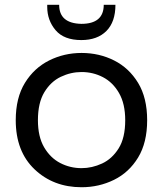

<svg xmlns="http://www.w3.org/2000/svg" viewBox="-20 -778 683 805"><path d="M46 0ZM46 0ZM322 7Q204 7 125 -68Q46 -143 46 -274Q46 -368 84.5 -430.5Q123 -493 186 -524.5Q249 -556 322 -556Q396 -556 458.5 -524.5Q521 -493 559 -430.5Q597 -368 597 -274Q597 -180 559 -117.5Q521 -55 458 -24Q395 7 322 7ZM322 -73Q366 -73 408 -92.5Q450 -112 477.5 -156Q505 -200 505 -274Q505 -343 479 -388Q453 -433 411.5 -454.5Q370 -476 322 -476Q277 -476 235 -456Q193 -436 166 -391.5Q139 -347 139 -274Q139 -205 165 -160.5Q191 -116 232.5 -94.5Q274 -73 322 -73ZM321 -610Q248 -610 213 -651.5Q178 -693 178 -749V-758H228Q228 -680 321 -678Q415 -678 415 -758H464Q464 -686 426 -648Q388 -610 321 -610Z"/></svg>

Font: Ulagadi Sans
Style: Regular
Weight: 400
Designer: Ninad Kale (Devanagari), Jonny Pinhorn (Latin)
Foundry: Indian Type Foundry
Version: Version 3.01;March 29, 2020;FontCreator 12.0.0.2522 64-bit; 